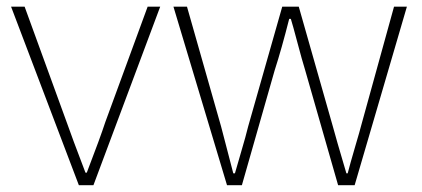

<svg xmlns="http://www.w3.org/2000/svg" viewBox="-20 -547 1247 567"><path d="M212.9 0 12.7 -527.3H52.7L176.8 -186.5Q191.4 -144.5 232.4 -37.1H236.3Q276.4 -141.6 291 -186.5L416 -527.3H453.1L255.9 0Z M650.4 0 492.2 -527.3H532.2L632.8 -173.8Q638.7 -150.4 650.9 -104.5Q663.1 -58.6 668.9 -35.2H673.8Q677.7 -49.8 691.9 -97.7Q706.1 -145.5 712.9 -173.8L813.5 -527.3H862.3L962.9 -173.8Q971.7 -140.6 1002.9 -35.2H1006.8Q1013.7 -62.5 1028.8 -113.8Q1043.9 -165 1045.9 -173.8L1143.6 -527.3H1181.6L1027.3 0H978.5L880.9 -340.8Q872.1 -369.1 858.4 -420.9Q844.7 -472.7 838.9 -491.2H834Q811.5 -402.3 791 -338.9L694.3 0Z"/></svg>

Font: Gen Shin Gothic ExtraLight
Style: Regular
Weight: 100
Designer: [Source Han Sans]
Ryoko NISHIZUKA  (kana & ideographs); Paul D. Hunt (Latin, Greek & Cyrillic); Wenlong ZHANG  (bopomofo
Version: Version 1.002.20150607